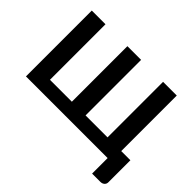

<svg xmlns="http://www.w3.org/2000/svg" viewBox="-178 -1026 1496 1496"><g transform="rotate(45 570.0 -278.0)"><path d="M76 0V-725.5H227V-113.5H468.5V-725.5H619.5V-113.5H861.5V-725.5H1012.5V-113.5H1113.5V129Q1113.5 148 1100.5 159.5Q1087.5 171 1066.5 171H976V0Z"/></g></svg>

Font: Lato Heavy
Style: Regular
Weight: 800
Designer: Lukasz Dziedzic
Foundry: tyPoland Lukasz Dziedzic
Version: Version 2.007; 2014-02-27